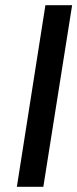

<svg xmlns="http://www.w3.org/2000/svg" viewBox="-20 -720 298 740"><path d="M45 0H147L258 -700H155Z"/></svg>

Font: Arthouse Owned Medium
Style: Italic
Weight: 500
Italic angle: -10°
Designer: Jeremy Tribby
Foundry: Tribby Type
Version: Version 1.000;PS 001.000;hotconv 1.0.88;makeotf.lib2.5.64775